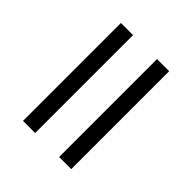

<svg xmlns="http://www.w3.org/2000/svg" viewBox="-20 -615 683 683"><g transform="rotate(-45 321.5 -273.5)"><path d="M567.9 -333.5H75.2V-394.5H567.9ZM567.9 -151.9H75.2V-212.9H567.9Z"/></g></svg>

Font: UniBurma_GGSerif
Style: Book
Weight: 400
Designer: Victor San Kho Lin (for Burmese only and related typography optimization with it)
Foundry: http://www.unimm.org
Version: 2.0